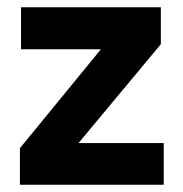

<svg xmlns="http://www.w3.org/2000/svg" viewBox="-20 -510 505 530"><path d="M35 0V-101L302 -427L331 -374H38V-490H424V-388L155 -65L130 -115H432V0Z"/></svg>

Font: SUSE Thin
Style: Bold
Weight: 700
Version: Version 1.000